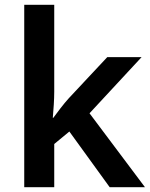

<svg xmlns="http://www.w3.org/2000/svg" viewBox="-20 -780 627 800"><path d="M206 -398V-760H81V0H206V-180L269 -232L437 0H584L353 -308L570 -542H427L267 -371C245 -347 219 -312 202 -289H200C203 -324 206 -365 206 -398Z"/></svg>

Font: Noto Sans Tai Tham SemiBold
Style: Regular
Weight: 600
Designer: Monotype Design Team 2013. Revised by David WIlliams 2020
Foundry: Monotype Imaging Inc.
Version: Version 2.002